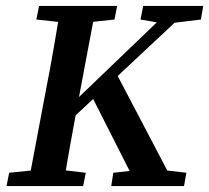

<svg xmlns="http://www.w3.org/2000/svg" viewBox="-20 -629 707 649"><path d="M2 0 11 -45 137 -58H159L270 -45L261 0ZM74 0 135 -323Q149 -394 161.5 -466Q174 -538 185 -609H305L244 -285Q231 -214 218 -142.5Q205 -71 194 0ZM103 -563 112 -609H376L367 -563L245 -550H223ZM164 -172 173 -230 568 -609H631ZM444 0 288 -308 369 -389 573 0ZM356 0 363 -45 480 -58H500L610 -45L602 0ZM455 -563 464 -609H667L659 -563L553 -550H530Z"/></svg>

Font: Lisu Bosa Black
Style: Italic
Weight: 900
Italic angle: -19°
Designer: David Morse, Annie Olsen, Victor Gaultney, Frank Grießhammer (Latin)
Foundry: SIL International
Version: Version 2.000